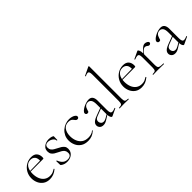

<svg xmlns="http://www.w3.org/2000/svg" viewBox="148 -1701 2689 2689"><g transform="rotate(-45 1493.0 -356.5)"><path d="M215 12Q156 12 116.5 -15.5Q77 -43 57 -87Q37 -131 37 -180Q37 -241 65 -289.5Q93 -338 140.5 -366.5Q188 -395 244 -395Q301 -395 329 -364Q357 -333 357 -281Q357 -268 354.5 -262Q352 -256 345 -256H298Q303 -318 278.5 -346.5Q254 -375 212 -375Q156 -375 125 -332.5Q94 -290 94 -216Q94 -160 112 -115.5Q130 -71 165 -45.5Q200 -20 250 -20Q285 -20 307.5 -30.5Q330 -41 351 -54Q353 -56 356.5 -51.5Q360 -47 358 -44Q323 -14 287.5 -1Q252 12 215 12ZM81 -255 80 -267 308 -271V-256Z M501 -322Q501 -295 514.5 -276.5Q528 -258 549.5 -245.5Q571 -233 594 -221Q620 -209 643 -194.5Q666 -180 681 -160Q696 -140 696 -108Q696 -76 680 -49Q664 -22 632.5 -5.5Q601 11 556 11Q532 11 509 4.5Q486 -2 462 -20Q460 -22 458 -25Q456 -28 456 -32L454 -104Q454 -107 459.5 -107.5Q465 -108 466 -105Q479 -71 496.5 -49.5Q514 -28 536 -18Q558 -8 585 -8Q620 -8 638.5 -24.5Q657 -41 655 -74Q654 -103 640 -121Q626 -139 605 -151Q584 -163 561 -174Q536 -186 513.5 -199.5Q491 -213 476.5 -234Q462 -255 462 -288Q462 -326 482 -350.5Q502 -375 532.5 -387Q563 -399 596 -399Q614 -399 632 -395.5Q650 -392 667 -384Q676 -380 676 -373Q676 -358 675 -341Q674 -324 674 -304Q674 -302 668 -302Q662 -302 662 -304Q662 -327 645.5 -344Q629 -361 605.5 -370Q582 -379 559 -379Q532 -379 516.5 -365Q501 -351 501 -322Z M973 12Q905 12 862.5 -17.5Q820 -47 800 -92.5Q780 -138 780 -185Q780 -235 799 -274Q818 -313 849.5 -340Q881 -367 919 -381Q957 -395 994 -395Q1022 -395 1048 -387.5Q1074 -380 1091 -367Q1108 -354 1108 -338Q1108 -326 1100.5 -317.5Q1093 -309 1079 -309Q1065 -309 1055 -318Q1045 -327 1039 -337Q1027 -354 1010.5 -364.5Q994 -375 962 -375Q901 -375 869 -330.5Q837 -286 837 -214Q837 -163 855 -118.5Q873 -74 910.5 -46.5Q948 -19 1008 -19Q1034 -19 1061.5 -26.5Q1089 -34 1111 -54Q1114 -56 1117.5 -52Q1121 -48 1118 -46Q1084 -15 1049 -1.5Q1014 12 973 12Z M1457 6Q1453 8 1449 8Q1437 8 1427 -13Q1417 -34 1417 -74V-267Q1417 -329 1397.5 -353Q1378 -377 1349 -377Q1324 -377 1307.5 -365.5Q1291 -354 1282.5 -337Q1274 -320 1270 -305Q1268 -295 1263 -281.5Q1258 -268 1238 -268Q1223 -268 1215.5 -277Q1208 -286 1208 -296Q1208 -313 1226 -330.5Q1244 -348 1271.5 -363Q1299 -378 1329 -387Q1359 -396 1384 -396Q1425 -396 1444 -369.5Q1463 -343 1463 -297V-108Q1463 -72 1471.5 -55.5Q1480 -39 1501 -39Q1520 -39 1556 -54Q1561 -56 1563 -50.5Q1565 -45 1560 -43ZM1280 7Q1243 7 1223.5 -13.5Q1204 -34 1204 -61Q1204 -78 1212.5 -94Q1221 -110 1242.5 -125Q1264 -140 1302 -154L1427 -201L1429 -188L1311 -143Q1290 -135 1279 -125.5Q1268 -116 1264 -105.5Q1260 -95 1260 -84Q1260 -62 1274.5 -44Q1289 -26 1317 -26Q1328 -26 1340 -29.5Q1352 -33 1369 -43L1436 -82L1438 -70L1363 -23Q1338 -7 1319 0Q1300 7 1280 7Z M1604 0Q1601 0 1601 -6Q1601 -12 1604 -12Q1645 -12 1657 -25Q1669 -38 1669 -81V-600Q1669 -636 1662 -652.5Q1655 -669 1637 -669Q1621 -669 1589 -654Q1585 -652 1582.5 -658Q1580 -664 1584 -665L1707 -724Q1709 -725 1712 -725Q1714 -725 1716.5 -723Q1719 -721 1719 -718V-81Q1719 -39 1730.5 -25.5Q1742 -12 1784 -12Q1787 -12 1787 -6Q1787 0 1784 0Q1767 0 1743.5 -1Q1720 -2 1694 -2Q1669 -2 1645 -1Q1621 0 1604 0Z M2034 12Q1975 12 1935.5 -15.5Q1896 -43 1876 -87Q1856 -131 1856 -180Q1856 -241 1884 -289.5Q1912 -338 1959.5 -366.5Q2007 -395 2063 -395Q2120 -395 2148 -364Q2176 -333 2176 -281Q2176 -268 2173.5 -262Q2171 -256 2164 -256H2117Q2122 -318 2097.5 -346.5Q2073 -375 2031 -375Q1975 -375 1944 -332.5Q1913 -290 1913 -216Q1913 -160 1931 -115.5Q1949 -71 1984 -45.5Q2019 -20 2069 -20Q2104 -20 2126.5 -30.5Q2149 -41 2170 -54Q2172 -56 2175.5 -51.5Q2179 -47 2177 -44Q2142 -14 2106.5 -1Q2071 12 2034 12ZM1900 -255 1899 -267 2127 -271V-256Z M2363 -271 2359 -281Q2396 -327 2419.5 -351.5Q2443 -376 2460 -385.5Q2477 -395 2493 -395Q2514 -395 2534 -384Q2554 -373 2554 -357Q2554 -347 2546.5 -339Q2539 -331 2525 -331Q2513 -331 2504.5 -338Q2496 -345 2486 -351.5Q2476 -358 2459 -358Q2450 -358 2439.5 -352.5Q2429 -347 2411.5 -328.5Q2394 -310 2363 -271ZM2270 0Q2267 0 2267 -6Q2267 -12 2270 -12Q2311 -12 2323 -25Q2335 -38 2335 -81V-281Q2335 -315 2327 -330.5Q2319 -346 2299 -346Q2289 -346 2275 -342Q2261 -338 2243 -331Q2239 -330 2236.5 -335Q2234 -340 2238 -342L2349 -394Q2351 -395 2354 -395Q2361 -395 2371.5 -374.5Q2382 -354 2382 -315V-81Q2382 -52 2389 -37Q2396 -22 2417.5 -17Q2439 -12 2482 -12Q2485 -12 2485 -6Q2485 0 2482 0Q2458 0 2426 -1Q2394 -2 2359 -2Q2334 -2 2310.5 -1Q2287 0 2270 0Z M2879 6Q2875 8 2871 8Q2859 8 2849 -13Q2839 -34 2839 -74V-267Q2839 -329 2819.5 -353Q2800 -377 2771 -377Q2746 -377 2729.5 -365.5Q2713 -354 2704.5 -337Q2696 -320 2692 -305Q2690 -295 2685 -281.5Q2680 -268 2660 -268Q2645 -268 2637.5 -277Q2630 -286 2630 -296Q2630 -313 2648 -330.5Q2666 -348 2693.5 -363Q2721 -378 2751 -387Q2781 -396 2806 -396Q2847 -396 2866 -369.5Q2885 -343 2885 -297V-108Q2885 -72 2893.5 -55.5Q2902 -39 2923 -39Q2942 -39 2978 -54Q2983 -56 2985 -50.5Q2987 -45 2982 -43ZM2702 7Q2665 7 2645.5 -13.5Q2626 -34 2626 -61Q2626 -78 2634.5 -94Q2643 -110 2664.5 -125Q2686 -140 2724 -154L2849 -201L2851 -188L2733 -143Q2712 -135 2701 -125.5Q2690 -116 2686 -105.5Q2682 -95 2682 -84Q2682 -62 2696.5 -44Q2711 -26 2739 -26Q2750 -26 2762 -29.5Q2774 -33 2791 -43L2858 -82L2860 -70L2785 -23Q2760 -7 2741 0Q2722 7 2702 7Z"/></g></svg>

Font: Cormorant Garamond Light Light
Style: Regular
Weight: 300
Version: Version 4.001